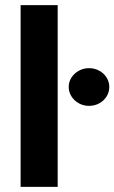

<svg xmlns="http://www.w3.org/2000/svg" viewBox="-20 -727 445 747"><path d="M204.4 0H60.2V-707H204.4ZM247.3 -388.5Q247.3 -408.5 258.1 -425.3Q269 -442.2 287.1 -452Q305.2 -461.8 326.3 -461.8Q347.9 -461.8 366 -452Q384.1 -442.2 394.7 -425.3Q405.2 -408.5 405.2 -388.5Q405.2 -368.8 394.7 -351.8Q384.1 -334.7 366 -324.9Q347.9 -315.1 326.3 -315.1Q305.2 -315.1 287.1 -324.9Q269 -334.7 258.1 -351.8Q247.3 -368.8 247.3 -388.5Z"/></svg>

Font: Pretendard Std Variable
Style: Regular
Weight: 400
Designer: Base glyphs from Inter by Rasmus Andersson; Hangeul glyphs from Noto Sans CJK(Source Han Sans) by Jang Soo-young and Kan
Foundry: Kil Hyung-jin
Version: Version 1.309;Glyphs 3.2 (3225)